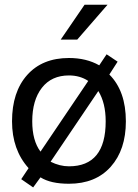

<svg xmlns="http://www.w3.org/2000/svg" viewBox="-20 -778 587 817"><path d="M308.6 -609.4H238.3L339.8 -757.8H437.5ZM195.3 -89.8Q234.4 -70.3 273.4 -70.3Q429.7 -70.3 429.7 -261.7Q429.7 -339.8 398.4 -390.6ZM355.5 -433.6Q320.3 -457 273.4 -457Q199.2 -457 158.2 -404.3Q117.2 -351.6 117.2 -261.7Q117.2 -179.7 152.3 -132.8ZM445.3 -460.9Q515.6 -390.6 515.6 -261.7Q515.6 -140.6 451.2 -68.4Q386.7 3.9 273.4 3.9Q195.3 3.9 152.3 -23.4L121.1 19.5L70.3 -15.6L101.6 -62.5Q31.2 -140.6 31.2 -261.7Q31.2 -386.7 95.7 -459Q160.2 -531.2 273.4 -531.2Q347.7 -531.2 402.3 -500L433.6 -546.9L480.5 -515.6Z"/></svg>

Font: 和音 by 宁静之雨，公众号njzyshare
Style: Regular
Weight: 400
Designer: Steve Matteson
Foundry: Ascender Corporation
Version: Version 6.00;June 8, 2018;FontCreator 11.0.0.2388 32-bit